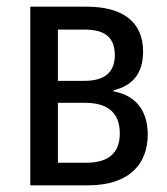

<svg xmlns="http://www.w3.org/2000/svg" viewBox="-20 -557 502 577"><path d="M71 0H244C364 0 424 -60 424 -153C424 -225 387 -271 322 -282V-286C381 -300 410 -339 410 -402C410 -490 351 -537 239 -537H71ZM154 -314V-468H235C296 -468 325 -444 325 -391C325 -341 296 -314 233 -314ZM154 -68V-248H236C305 -248 340 -217 340 -156C340 -97 306 -68 239 -68Z"/></svg>

Font: Noto Sans Condensed
Style: Regular
Weight: 400
Width: 3
Designer: Monotype Design Team
Foundry: Monotype Imaging Inc.
Version: Version 2.013